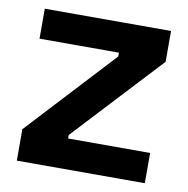

<svg xmlns="http://www.w3.org/2000/svg" viewBox="-65 -586 637 650"><g transform="rotate(10 254.0 -261.5)"><path d="M34 0V-108L311 -407V-420H38V-523H472V-417L192 -116V-104H474V0Z"/></g></svg>

Font: Bricolage Grotesque 48pt Condensed ExtraBold SemiBold
Style: Regular
Weight: 600
Version: Version 1.000;gftools[0.9.30]